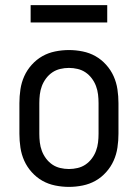

<svg xmlns="http://www.w3.org/2000/svg" viewBox="-20 -724 540 752"><path d="M250 8Q223 8 196 2.5Q169 -3 146 -16Q123 -29 104.5 -49.5Q86 -70 75 -94.5Q64 -119 60 -146Q56 -173 56 -200V-320Q56 -347 60 -374Q64 -401 75 -425.5Q86 -450 104.5 -470.5Q123 -491 146 -504Q169 -517 196 -522.5Q223 -528 250 -528Q277 -528 304 -522.5Q331 -517 354 -504Q377 -491 395.5 -470.5Q414 -450 425 -425.5Q436 -401 440 -374Q444 -347 444 -320V-200Q444 -173 440 -146Q436 -119 425 -94.5Q414 -70 395.5 -49.5Q377 -29 354 -16Q331 -3 304 2.5Q277 8 250 8ZM250 -62Q267 -62 284 -66Q301 -70 315 -79.5Q329 -89 339.5 -103Q350 -117 356 -133Q362 -149 364 -166Q366 -183 366 -200V-320Q366 -337 364 -354Q362 -371 356 -387Q350 -403 339.5 -417Q329 -431 315 -440.5Q301 -450 284 -454Q267 -458 250 -458Q233 -458 216 -454Q199 -450 185 -440.5Q171 -431 160.5 -417Q150 -403 144 -387Q138 -371 136 -354Q134 -337 134 -320V-200Q134 -183 136 -166Q138 -149 144 -133Q150 -117 160.5 -103Q171 -89 185 -79.5Q199 -70 216 -66Q233 -62 250 -62ZM100 -636V-704H400V-636Z"/></svg>

Font: Iosevka SS18
Style: Regular
Weight: 400
Monospace: yes
Designer: Belleve Invis
Foundry: Belleve Invis
Version: Version 25.1.1; ttfautohint (v1.8.4)